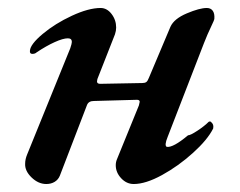

<svg xmlns="http://www.w3.org/2000/svg" viewBox="-20 -447 602 481"><path d="M43 -37Q43 -48 48 -60L156 -326Q160 -338 160 -342Q160 -351 150 -351Q138 -351 117 -341.5Q96 -332 72 -316Q68 -312 61 -312Q54 -312 55 -320Q56 -336 87 -362Q118 -388 160 -407.5Q202 -427 232 -427Q248 -427 259.5 -412Q271 -397 271 -378Q271 -370 268 -361L224 -249L223 -243Q223 -237 231 -237L337 -239Q343 -239 346.5 -241.5Q350 -244 353 -252L407 -380Q416 -400 448 -413.5Q480 -427 498 -427Q508 -427 513 -420Q518 -413 517 -400Q517 -397 508.5 -379.5Q500 -362 491 -339L400 -104Q391 -82 398 -79Q414 -77 451 -108Q457 -108 474.5 -119.5Q492 -131 503 -142Q505 -143 507 -142.5Q509 -142 510 -140Q516 -135 514 -125Q500 -97 463.5 -64Q427 -31 386 -8.5Q345 14 315 14Q297 14 283.5 -0.5Q270 -15 270 -33Q270 -41 273 -48L328 -183L330 -192Q330 -197 323 -197L215 -194Q202 -194 198 -184L130 -7Q126 3 117 8.5Q108 14 96 14Q76 14 59 -2.5Q42 -19 43 -37Z"/></svg>

Font: EB Garamond SemiBold
Style: Italic
Weight: 600
Italic angle: -17.2°
Designer: Georg Duffner and Octavio Pardo
Foundry: Georg Duffner
Version: Version 1.000